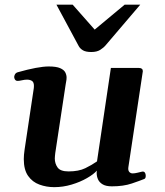

<svg xmlns="http://www.w3.org/2000/svg" viewBox="-20 -770 691 804"><path d="M207 13.7Q174.3 13.7 145 2.9Q115.7 -7.8 97.7 -33.4Q79.6 -59.1 79.6 -104Q79.6 -120.6 83 -143.6L121.6 -401.4Q122.1 -404.8 122.1 -410.2Q122.1 -426.3 113.5 -431.4Q105 -436.5 93.3 -436.5Q83 -436.5 71.8 -433.8Q60.5 -431.2 53.7 -431.2Q42 -431.2 39.6 -445.3Q38.6 -450.7 42.2 -457.8Q45.9 -464.8 53.7 -467.3Q140.1 -491.7 184.1 -491.7Q215.8 -491.7 231.9 -484.6Q248 -477.5 253.4 -466.8Q258.8 -456.1 258.8 -445.3Q258.8 -436.5 257.1 -428.7Q255.4 -420.9 254.9 -416L211.4 -128.9Q210.9 -123.5 210.2 -117.7Q209.5 -111.8 209.5 -106.4Q209.5 -85 221.2 -68.6Q232.9 -52.2 267.1 -52.2Q309.6 -52.2 337.2 -65.7Q364.7 -79.1 386.2 -94.2L444.3 -485.4H562Q578.1 -485.4 578.1 -471.7L517.6 -70.3Q515.6 -57.1 521 -50.5Q526.4 -43.9 535.6 -43.9Q543.9 -43.9 555.2 -46.6Q566.4 -49.3 575.2 -51.3Q582.5 -52.7 586.4 -47.6Q590.3 -42.5 590.3 -34.2Q590.3 -29.8 589.1 -25.9Q587.9 -22 584 -20.5Q567.4 -13.7 532.2 -1.7Q497.1 10.3 448.7 10.3Q423.8 10.3 409.9 2Q396 -6.3 390.4 -19Q384.8 -31.7 384.8 -45.4Q384.8 -47.9 385 -50.5Q385.3 -53.2 385.7 -55.7Q372.6 -40.5 344.2 -24.2Q315.9 -7.8 280 2.9Q244.1 13.7 207 13.7ZM362.3 -552.2Q339.4 -552.2 327.4 -559.3Q315.4 -566.4 309.6 -577.1L216.3 -750.5H284.2L376.5 -646L502 -750.5H567.4L423.3 -581.5Q413.6 -569.8 399.4 -561Q385.3 -552.2 362.3 -552.2Z"/></svg>

Font: Gelasio SemiBold
Style: Italic
Weight: 600
Italic angle: -8.5°
Designer: Eben Sorkin
Foundry: Eben Sorkin
Version: Version 1.008